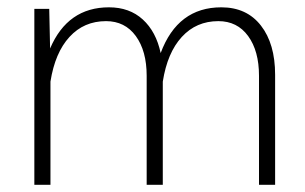

<svg xmlns="http://www.w3.org/2000/svg" viewBox="-20 -515 851 535"><path d="M75.7 -490.2H117.2L119.6 -379.9Q168.5 -494.6 283.7 -494.6Q340.8 -494.6 377.9 -460.7Q415 -426.8 427.7 -367.2Q475.1 -494.6 596.7 -494.6Q667.5 -494.6 707 -443.8Q746.6 -393.1 746.6 -306.6V0H701.7V-303.7Q701.7 -373 671.4 -414.6Q641.1 -456.1 588.4 -456.1Q526.9 -456.1 486.6 -412.1Q446.3 -368.2 433.6 -287.6V0H388.7V-303.7Q388.7 -373 358.4 -414.6Q328.1 -456.1 275.4 -456.1Q213.9 -456.1 173.6 -412.1Q133.3 -368.2 120.6 -287.6V0H75.7Z"/></svg>

Font: Estedad-FD ExtraLight
Style: Regular
Weight: 200
Designer: Amin Abedi
Version: Version 7.3